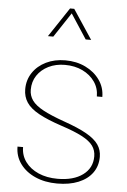

<svg xmlns="http://www.w3.org/2000/svg" viewBox="-61 -977 679 1026"><g transform="rotate(5 278.0 -464.0)"><path d="M57.1 -173.3Q57.1 -121.6 86.4 -81.3Q115.7 -41 167.2 -18.1Q218.8 4.9 284.7 4.9Q350.6 4.9 398.9 -14.9Q447.3 -34.7 473.6 -71Q500 -107.4 500 -156.7Q500 -193.8 480.2 -222.4Q460.4 -251 415.3 -276.6Q370.1 -302.2 293 -329.1Q221.2 -354.5 179.2 -377.2Q137.2 -399.9 119.1 -425.3Q101.1 -450.7 101.1 -482.4Q101.1 -525.4 123 -558.6Q145 -591.8 183.8 -611.1Q222.7 -630.4 272 -630.4Q325.2 -630.4 366.7 -610.4Q408.2 -590.3 432.1 -555.9Q456.1 -521.5 456.1 -477.1H485.4Q485.4 -527.3 457 -567.6Q428.7 -607.9 380.6 -631.3Q332.5 -654.8 272 -654.8Q214.4 -654.8 168.9 -632.6Q123.5 -610.4 97.4 -571.3Q71.3 -532.2 71.3 -482.4Q71.3 -442.4 91.6 -411.9Q111.8 -381.3 158.2 -355.7Q204.6 -330.1 282.7 -304.2Q353 -281.2 394 -259.5Q435.1 -237.8 452.6 -213.4Q470.2 -189 470.2 -156.7Q470.2 -94.2 420.2 -57.4Q370.1 -20.5 284.7 -20.5Q227.1 -20.5 182.4 -40Q137.7 -59.6 112.3 -94.2Q86.9 -128.9 86.9 -173.3ZM399.4 -775.4 294.9 -933.1H272.5L167.5 -775.4H196.3L283.7 -907.7L370.1 -775.4Z"/></g></svg>

Font: Estedad VF
Style: Regular
Weight: 100
Designer: Amin Abedi
Version: Version 7.3